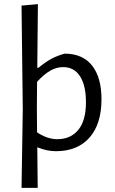

<svg xmlns="http://www.w3.org/2000/svg" viewBox="-20 -722 553 927"><path d="M470 -243Q470 -123 412 -57.5Q354 8 250 8Q206 8 160 -11L162 185H84L90 -194L84 -695L163 -702L160 -395H166Q200 -423 228 -438Q256 -453 292 -463Q379 -463 424.5 -405.5Q470 -348 470 -243ZM395 -228Q395 -309 366.5 -353.5Q338 -398 285 -398Q253 -398 223 -381Q193 -364 159 -327L158 -201L159 -83Q208 -50 257 -50Q321 -50 358 -95Q395 -140 395 -228Z"/></svg>

Font: Alegreya Sans
Style: Regular
Weight: 400
Designer: Juan Pablo del Peral
Foundry: Huerta Tipografica
Version: Version 2.008; ttfautohint (v1.6)